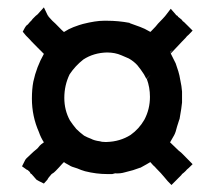

<svg xmlns="http://www.w3.org/2000/svg" viewBox="-20 -619 593 532"><path d="M336.9 -457Q334 -458 316.4 -465.8Q298.8 -473.6 276.4 -473.6Q239.3 -472.7 210.9 -454.1Q188.5 -436.5 172.9 -413.1Q158.2 -382.8 158.2 -347.7Q158.2 -313.5 173.8 -285.2Q181.6 -273.4 191.4 -261.7Q201.2 -252 212.9 -243.2Q221.7 -238.3 232.4 -234.4Q241.2 -229.5 256.8 -227.5Q260.7 -226.6 262.7 -226.1Q264.6 -225.6 271.5 -225.6H275.4Q312.5 -226.6 341.8 -245.1Q365.2 -261.7 379.9 -287.1Q395.5 -316.4 395.5 -350.6Q395.5 -377 386.7 -400.4Q417 -435.5 459 -481.4L451.2 -474.6Q458 -461.9 466.8 -443.4Q470.7 -432.6 474.1 -421.4Q477.5 -410.2 479.5 -397.5Q483.4 -379.9 484.4 -365.2V-348.6V-342.8V-335.9V-335Q483.4 -322.3 477.5 -289.1L476.6 -287.1L470.7 -268.6Q466.8 -252 462.4 -244.1Q458 -236.3 451.2 -224.6Q451.2 -224.6 460.4 -215.8Q469.7 -207 474.6 -202.1Q483.4 -195.3 485.8 -192.4Q488.3 -189.5 513.7 -164.1Q500 -150.4 498 -149.4Q495.1 -145.5 489.3 -140.6L484.4 -136.7L482.4 -133.8L478.5 -129.9L473.6 -125L467.8 -119.1L455.1 -106.4Q441.4 -120.1 440.4 -122.1Q439.5 -123 435.5 -127.9Q426.8 -138.7 413.1 -152.3Q409.2 -157.2 404.3 -161.1Q400.4 -166 396.5 -169.9Q393.6 -168 386.7 -164.1Q379.9 -160.2 369.1 -154.3H368.2L348.6 -147.5Q337.9 -144.5 326.2 -141.6Q313.5 -137.7 298.8 -138.7Q295.9 -137.7 291 -136.7H287.1H281.2H277.3Q247.1 -136.7 215.8 -144.5Q205.1 -147.5 194.3 -152.3Q176.8 -157.2 171.9 -161.1Q157.2 -168.9 157.2 -169.9Q155.3 -168 152.3 -165Q149.4 -162.1 143.6 -155.3Q138.7 -150.4 134.3 -145.5Q129.9 -140.6 123 -136.7Q113.3 -126 111.3 -121.1L101.6 -110.4L87.9 -117.2Q85 -119.1 81.1 -121.1Q80.1 -122.1 67.4 -136.7L65.4 -137.7L64.5 -138.7L62.5 -142.6Q55.7 -149.4 54.7 -148.4L41 -158.2L47.9 -171.9Q49.8 -176.8 53.7 -180.7Q77.1 -203.1 84 -208Q90.8 -216.8 94.2 -219.2Q97.7 -221.7 101.6 -224.6Q92.8 -238.3 87.9 -252.9Q68.4 -296.9 68.4 -345.7Q68.4 -372.1 72.3 -392.6Q81.1 -433.6 101.6 -469.7Q100.6 -470.7 82.5 -488.8Q64.5 -506.8 61.5 -510.7L60.5 -511.7L51.8 -520.5L43 -531.2L48.8 -542Q51.8 -547.9 56.6 -550.8L57.6 -551.8L62.5 -557.6L67.4 -562.5L70.3 -566.4L73.2 -569.3L79.1 -575.2L84 -579.1L101.6 -598.6L112.3 -576.2Q114.3 -575.2 114.3 -573.2L125 -561.5Q132.8 -554.7 142.6 -544.4Q152.3 -534.2 157.2 -530.3Q170.9 -539.1 183.6 -543.9Q202.1 -550.8 210 -552.7Q245.1 -561.5 267.6 -561.5H277.3Q307.6 -561.5 338.9 -555.7L339.8 -554.7Q376 -542 380.9 -539.1L395.5 -531.2H396.5V-530.3L397.5 -531.2Q414.1 -547.9 418 -553.7Q422.9 -558.6 430.7 -566.9Q438.5 -575.2 440.4 -578.1L453.1 -594.7L466.8 -579.1L467.8 -577.1Q471.7 -576.2 473.6 -572.3L477.5 -569.3L483.4 -564.5L486.3 -560.5L490.2 -557.6L495.1 -552.7L500 -547.9L513.7 -534.2Q500 -519.5 498 -518.6Q497.1 -516.6 483.4 -502.9Q476.6 -496.1 469.7 -488.3Q420.9 -436.5 385.7 -400.4Q382.8 -406.2 378.9 -413.1Q370.1 -426.8 360.4 -438.5Q350.6 -449.2 336.9 -457ZM385.7 -400.4Z"/></svg>

Font: LeFont
Style: Default
Weight: 400
Designer: Leryon MEDIA
Version: Version 1.0